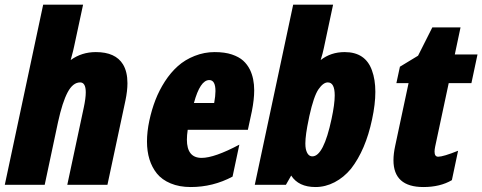

<svg xmlns="http://www.w3.org/2000/svg" viewBox="-39 -771 2012 801"><path d="M360.8 -553.7Q442.9 -553.7 474.1 -502.4Q492.7 -471.7 492.7 -423.8Q492.7 -392.1 484.4 -352.1L409.2 0H241.7L310.5 -322.3Q318.8 -361.3 318.8 -385.7Q318.8 -427.2 295.4 -427.2Q265.1 -427.2 243.2 -386Q221.2 -344.7 203.1 -261.7L147.5 0H-19L141.1 -751.5H307.6L270.5 -578.6Q268.6 -566.9 255.9 -520.5Q301.8 -553.7 360.8 -553.7Z M756.8 9.3Q709 9.3 672.9 -5.9Q636.7 -21 615.7 -46.9Q574.2 -98.6 574.2 -180.7Q574.2 -221.7 584 -267.6Q593.8 -313.5 609.4 -353.8Q625 -394 648.9 -431.2Q672.9 -468.3 702.9 -495.1Q732.9 -522 773.2 -537.8Q813.5 -553.7 856.2 -553.7Q898.9 -553.7 928.5 -543.7Q958 -533.7 975.3 -518.1Q992.7 -502.4 1003.9 -480Q1021.5 -443.4 1021.5 -394Q1021.5 -356 1011.7 -306.6L995.1 -229.5H744.1Q740.7 -206.5 740.7 -188.5Q740.7 -112.3 802.2 -112.3Q855.5 -112.3 959.5 -167.5L931.2 -34.2Q849.6 9.3 756.8 9.3ZM859.9 -391.1Q859.9 -437 834 -437Q795.9 -437 770 -341.3H854.5Q859.9 -371.1 859.9 -391.1Z M1398.9 -553.7Q1485.4 -553.7 1512.7 -477.5Q1526.9 -439 1526.9 -387.7Q1526.9 -336.4 1513.2 -272.9Q1486.3 -145.5 1425.3 -66.9Q1395.5 -30.8 1356.9 -10.7Q1318.4 9.3 1277.3 9.3Q1206.5 9.3 1175.8 -38.6L1153.8 0H1023.9L1184.1 -751.5H1350.6L1312 -570.3L1306.6 -547.4L1298.8 -520.5Q1341.3 -553.7 1398.9 -553.7ZM1234.9 -172.4Q1234.9 -159.2 1236.8 -149.9Q1243.7 -118.7 1264.2 -118.7Q1311 -118.7 1344.2 -274.9Q1357.4 -336.4 1357.4 -373Q1357.4 -427.2 1328.6 -427.2Q1309.6 -427.2 1289.8 -398.7Q1270 -370.1 1251.5 -286.6L1249 -273.9Q1234.9 -208 1234.9 -172.4Z M1727.5 9.3Q1602.5 9.3 1602.5 -102.5Q1602.5 -129.9 1609.9 -163.6L1665.5 -424.3H1614.7L1629.4 -492.7L1705.1 -538.6Q1712.9 -554.2 1764.6 -656.7H1882.3L1858.4 -543.9H1953.1L1927.7 -424.3H1833L1776.4 -159.2Q1773.9 -147 1773.9 -138.2Q1773.9 -117.2 1789.1 -117.2Q1810.1 -117.2 1872.1 -142.1L1846.2 -19.5Q1797.4 9.3 1727.5 9.3Z"/></svg>

Font: Open Sans Hebrew Condensed Extra Bold
Style: Italic
Weight: 800
Width: 3
Italic angle: -12°
Foundry: Ascender Corporation, Yanek Iontef
Version: Version 2.001;PS 002.001;hotconv 1.0.70;makeotf.lib2.5.58329